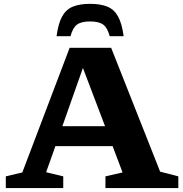

<svg xmlns="http://www.w3.org/2000/svg" viewBox="-20 -956 930 976"><path d="M794 -83.5 886.5 -59.5V0H516V-59.5L603 -79.5L552.5 -213H261.5L214.5 -80.5L301.5 -59.5V0H9.5V-59.5L93.5 -79.5L334 -713H545ZM297 -314.5H514L401.5 -610.5ZM438 -847Q393 -847 371.2 -830.8Q349.5 -814.5 338.5 -772H267.5Q276 -836.5 295.8 -872.2Q315.5 -908 350.2 -922.2Q385 -936.5 438 -936.5Q491 -936.5 525.8 -922.2Q560.5 -908 580.2 -872.2Q600 -836.5 608.5 -772H537.5Q526.5 -814.5 504.8 -830.8Q483 -847 438 -847Z"/></svg>

Font: Newsreader Caption SemiBold
Style: Regular
Weight: 600
Designer: Hugues Gentile
Foundry: Production Type
Version: Version 1.001